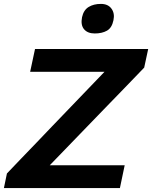

<svg xmlns="http://www.w3.org/2000/svg" viewBox="-30 -964 780 984"><path d="M-10 0 5.5 -75Q37.5 -108.5 78 -150.8Q118.5 -193 160 -236Q201.5 -279 235.5 -315L505.5 -596H124.5L149.5 -713H729.5L709 -617.5Q656.5 -562.5 605.2 -509.8Q554 -457 503 -404.5L225 -117H609L584.5 0ZM455.5 -792.5Q419 -792.5 400.8 -814.2Q382.5 -836 390.5 -876Q398.5 -912.5 424.2 -928.2Q450 -944 487 -944Q523.5 -944 541.2 -919.8Q559 -895.5 551.5 -860.5Q543.5 -821 518.2 -806.8Q493 -792.5 455.5 -792.5Z"/></svg>

Font: Commissioner SemiBold
Style: Italic
Weight: 600
Italic angle: -12°
Designer: Kostas Bartsokas
Foundry: Kostas Bartsokas
Version: Version 1.000; ttfautohint (v1.8.3)